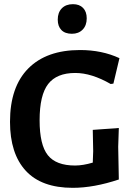

<svg xmlns="http://www.w3.org/2000/svg" viewBox="-20 -892 638 921"><path d="M330 -872Q361 -872 378.5 -854Q396 -836 396 -804Q396 -770 376.5 -750Q357 -730 325 -730Q292 -730 274.5 -748Q257 -766 257 -798Q257 -832 276.5 -852Q296 -872 330 -872ZM364 -652Q469 -652 553 -613L524 -491L511 -489Q419 -542 341 -542Q252 -542 211 -489Q170 -436 170 -315Q170 -197 209.5 -147.5Q249 -98 340 -98Q378 -98 425 -112L427 -167L425 -269L550 -278L547 -188L550 -31Q430 9 329 9Q179 9 103.5 -73Q28 -155 28 -308Q28 -475 115.5 -563.5Q203 -652 364 -652Z"/></svg>

Font: Alegreya Sans
Style: Bold
Weight: 700
Designer: Juan Pablo del Peral
Foundry: Huerta Tipografica
Version: Version 2.007